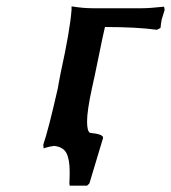

<svg xmlns="http://www.w3.org/2000/svg" viewBox="-20 -459 538 604"><path d="M426.8 -433.1Q451.2 -433.1 496.1 -438L498 -428.2Q496.6 -424.8 488.8 -397.9Q487.3 -392.1 484.9 -371.1Q484.4 -370.6 481.7 -369.4Q479 -368.2 476.6 -366.9Q474.1 -365.7 474.1 -365.2Q411.1 -374 310.1 -374Q302.7 -342.3 289.6 -277.3Q276.4 -212.4 269 -180.2Q253.9 -110.4 253.9 -77.1Q253.9 -45.9 263.2 -41Q306.2 -37.1 304.2 -24.9L261.2 118.2L253.9 125H199.2L198.2 117.2Q199.2 105 199.2 81.1Q199.2 42.5 189 22.7Q178.7 2.9 149.9 0Q144.5 0.5 136.2 2.4Q127.9 4.4 122.6 5.9L117.2 7.8L116.2 -3.9Q132.8 -52.7 162.1 -182.1Q163.1 -189 164.6 -196.8Q166 -204.6 168 -214.6Q169.9 -224.6 170.9 -230Q200.2 -362.8 205.1 -428.2V-439Q241.2 -433.1 271 -433.1Z"/></svg>

Font: Linear Smooth
Style: Bold Italic
Weight: 700
Designer: Philipp H. Poll, Flanker
Foundry: Philipp H. Poll, reworked by Flanker
Version: Version 1.061 | FøM Fix